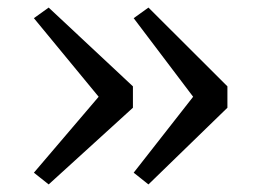

<svg xmlns="http://www.w3.org/2000/svg" viewBox="-20 -546 682 507"><path d="M372 -526 580.5 -318V-261.5L372 -59L333 -90L490 -290.5L333 -498ZM108.5 -526 331 -318V-261.5L108.5 -59L69.5 -90L240.5 -290.5L69.5 -498Z"/></svg>

Font: Merriweather 48pt Light
Style: Regular
Weight: 300
Version: Version 2.100